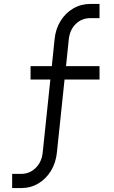

<svg xmlns="http://www.w3.org/2000/svg" viewBox="-20 -780 582 980"><path d="M42 180V107.5H87.5Q131.5 107.5 162.2 77.2Q193 47 198 -2L237 -374H136V-442.5H244.5L258.5 -578.5Q263.5 -631.5 288.8 -672.5Q314 -713.5 353.8 -736.8Q393.5 -760 442 -760H488V-687.5H442Q397 -687.5 366.5 -657.5Q336 -627.5 331 -578.5L317 -442.5H488V-374H309.5L270.5 -2Q265 51.5 239.8 92.5Q214.5 133.5 175.2 156.8Q136 180 87.5 180Z"/></svg>

Font: Mohave Light
Style: Regular
Weight: 400
Version: Version 2.003